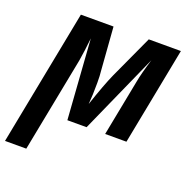

<svg xmlns="http://www.w3.org/2000/svg" viewBox="-193 -649 947 977"><g transform="rotate(20 280.5 -160.0)"><path d="M303.7 0H199.7L169.4 -432.1Q161.6 -357.9 152.8 -306.6L52.7 207.5H-62.5L80.6 -528.3H257.3L274.9 -293.5Q277.8 -272 277.8 -230.5Q277.8 -164.6 273.4 -114.7Q313 -232.9 340.3 -293.5L448.2 -528.3H622.1L519.5 0H404.3L463.9 -306.6Q472.2 -352.1 497.1 -433.1Z"/></g></svg>

Font: Cousine
Style: Bold Italic
Weight: 700
Italic angle: -12°
Monospace: yes
Designer: Steve Matteson
Foundry: Ascender Corporation
Version: Version 1.20